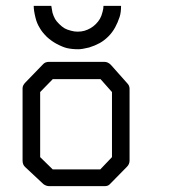

<svg xmlns="http://www.w3.org/2000/svg" viewBox="-20 -688 580 655"><path d="M95 -668H155Q157 -654 159 -645Q162 -634 168 -623Q172 -616 182 -606Q191.5 -596.5 201 -591Q209 -586.5 223 -583Q233.5 -580 245 -580Q257.5 -580 268 -583Q278.5 -586 289 -592Q298.5 -597.5 307 -606Q315.5 -614.5 321 -624Q326.5 -633.5 330 -648Q333 -658.5 333 -668H393Q393 -645 388 -630Q381.5 -610.5 373 -595Q363.5 -577.5 350 -564Q335.5 -549.5 320 -541Q303.5 -532 284 -526Q260 -520 247 -520Q225.5 -520 208 -524Q193.5 -527.5 172 -539Q155.5 -548 140 -562Q123 -579 116 -592Q105.5 -608.5 101 -628Q95 -652 95 -668ZM117 -374V-152L160 -110H322L362 -152V-374L323 -418H160ZM67 -407 128 -470Q135 -477 148 -477H336Q348 -477 358 -467L414 -404Q422 -396 422 -385V-140Q422 -128 413 -119L355 -60Q349 -53 337.5 -53H334H148Q137.5 -53 128 -60L66 -118Q57 -126 57 -140V-387Q57 -397 67 -407Z"/></svg>

Font: ibm3270
Style: Regular
Weight: 400
Monospace: yes
Version: Version 2.0.3